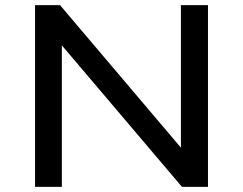

<svg xmlns="http://www.w3.org/2000/svg" viewBox="-20 -725 943 745"><path d="M116 0V-705H213L682 -152V-705H787V0H686L220 -549V0Z"/></svg>

Font: Nunito Sans 7pt SemiExpanded Medium
Style: Regular
Weight: 500
Width: 6
Designer: Vernon Adams
Foundry: Vernon Adams
Version: Version 3.101;gftools[0.9.27]